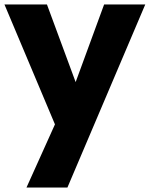

<svg xmlns="http://www.w3.org/2000/svg" viewBox="-41 -578 673 863"><path d="M612 -558 262 265H78L206 -19L-21 -558H170L299 -209L427 -558Z"/></svg>

Font: Poppins A&M
Style: Bold-A&M
Weight: 700
Designer: Ninad Kale (Devanagari), Jonny Pinhorn (Latin)
Foundry: Indian Type Foundry
Version: 4.004